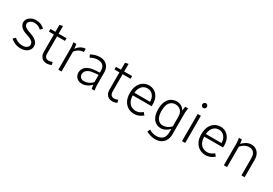

<svg xmlns="http://www.w3.org/2000/svg" viewBox="47 -1829 4449 3124"><g transform="rotate(30 2271.5 -267.5)"><path d="M55 -68 97 -106Q123 -78 164 -62.5Q205 -47 247 -47Q304 -47 332 -71Q360 -95 360 -125Q360 -149 348 -168.5Q336 -188 308 -204Q280 -220 230 -235Q141 -262 106.5 -301.5Q72 -341 72 -384Q72 -421 94 -451Q116 -481 154 -499.5Q192 -518 241 -518Q291 -518 331 -501.5Q371 -485 405 -452L364 -414Q342 -440 309.5 -453Q277 -466 241 -466Q190 -466 160.5 -442Q131 -418 131 -389Q131 -370 141.5 -353Q152 -336 179.5 -320.5Q207 -305 258 -288Q316 -270 352 -246Q388 -222 404.5 -193.5Q421 -165 421 -130Q421 -92 399.5 -60.5Q378 -29 338.5 -10.5Q299 8 243 8Q188 8 139 -12.5Q90 -33 55 -68Z M511 -460V-510H604V-640L664 -654V-510H813V-460H664V-138Q664 -89 685.5 -68Q707 -47 741 -47Q756 -47 773.5 -51Q791 -55 810 -64L823 -13Q804 -3 780.5 2.5Q757 8 735 8Q696 8 666.5 -9Q637 -26 620.5 -58Q604 -90 604 -135V-460Z M942 -510H997L1009 -423Q1039 -469 1082.5 -493.5Q1126 -518 1169 -518V-456Q1125 -456 1084.5 -435.5Q1044 -415 1013 -374V0H953V-388Q953 -413 952 -431Q951 -449 948 -471Z M1259 -121Q1259 -164 1280.5 -201Q1302 -238 1351.5 -262.5Q1401 -287 1483 -292L1563 -297V-324Q1563 -398 1528 -430.5Q1493 -463 1435 -463Q1399 -463 1365 -453.5Q1331 -444 1297 -424L1273 -472Q1309 -492 1354 -505Q1399 -518 1439 -518Q1492 -518 1533.5 -496.5Q1575 -475 1599 -433Q1623 -391 1623 -327V-122Q1623 -97 1624 -79Q1625 -61 1628 -39L1634 0H1579L1568 -74Q1537 -37 1490 -14.5Q1443 8 1397 8Q1356 8 1324.5 -9.5Q1293 -27 1276 -56Q1259 -85 1259 -121ZM1318 -128Q1318 -93 1341 -69.5Q1364 -46 1407 -46Q1448 -46 1489.5 -64.5Q1531 -83 1563 -120V-254L1490 -248Q1421 -243 1384 -223.5Q1347 -204 1332.5 -178.5Q1318 -153 1318 -128Z M1743 -460V-510H1836V-640L1896 -654V-510H2045V-460H1896V-138Q1896 -89 1917.5 -68Q1939 -47 1973 -47Q1988 -47 2005.5 -51Q2023 -55 2042 -64L2055 -13Q2036 -3 2012.5 2.5Q1989 8 1967 8Q1928 8 1898.5 -9Q1869 -26 1852.5 -58Q1836 -90 1836 -135V-460Z M2150 -255Q2150 -340 2178.5 -398.5Q2207 -457 2256 -487.5Q2305 -518 2365 -518Q2421 -518 2466.5 -490Q2512 -462 2539 -409Q2566 -356 2566 -280Q2566 -270 2565.5 -261Q2565 -252 2564 -244H2194V-294H2522L2509 -270Q2509 -369 2467.5 -416Q2426 -463 2365 -463Q2320 -463 2285.5 -440Q2251 -417 2231 -371Q2211 -325 2211 -255Q2211 -183 2233 -137.5Q2255 -92 2293 -70Q2331 -48 2377 -48Q2414 -48 2444.5 -62Q2475 -76 2502 -99L2538 -55Q2502 -24 2461.5 -8Q2421 8 2378 8Q2316 8 2264 -21.5Q2212 -51 2181 -109.5Q2150 -168 2150 -255Z M2681 -255Q2681 -347 2709 -405Q2737 -463 2783.5 -490.5Q2830 -518 2885 -518Q2932 -518 2970.5 -496Q3009 -474 3031 -431L3043 -510H3098L3092 -471Q3089 -449 3088 -431Q3087 -413 3087 -388V-20Q3087 50 3060 97.5Q3033 145 2987 169Q2941 193 2883 193Q2837 193 2792 180.5Q2747 168 2711 147L2734 97Q2766 117 2800 127.5Q2834 138 2872 138Q2940 138 2983.5 100.5Q3027 63 3027 -25V-85Q2997 -51 2954.5 -29Q2912 -7 2869 -7Q2818 -7 2775 -34Q2732 -61 2706.5 -116Q2681 -171 2681 -255ZM2742 -260Q2742 -189 2761 -145.5Q2780 -102 2811 -82Q2842 -62 2877 -62Q2918 -62 2957 -80.5Q2996 -99 3027 -133V-310Q3027 -362 3009 -396.5Q2991 -431 2959.5 -448.5Q2928 -466 2889 -466Q2825 -466 2783.5 -418.5Q2742 -371 2742 -260Z M3277 0V-510H3337V0ZM3264 -683Q3264 -702 3276.5 -715Q3289 -728 3307 -728Q3326 -728 3338 -715Q3350 -702 3350 -683Q3350 -665 3338 -652Q3326 -639 3307 -639Q3289 -639 3276.5 -652Q3264 -665 3264 -683Z M3492 -255Q3492 -340 3520.5 -398.5Q3549 -457 3598 -487.5Q3647 -518 3707 -518Q3763 -518 3808.5 -490Q3854 -462 3881 -409Q3908 -356 3908 -280Q3908 -270 3907.5 -261Q3907 -252 3906 -244H3536V-294H3864L3851 -270Q3851 -369 3809.5 -416Q3768 -463 3707 -463Q3662 -463 3627.5 -440Q3593 -417 3573 -371Q3553 -325 3553 -255Q3553 -183 3575 -137.5Q3597 -92 3635 -70Q3673 -48 3719 -48Q3756 -48 3786.5 -62Q3817 -76 3844 -99L3880 -55Q3844 -24 3803.5 -8Q3763 8 3720 8Q3658 8 3606 -21.5Q3554 -51 3523 -109.5Q3492 -168 3492 -255Z M4052 -510H4107L4119 -432Q4150 -470 4195 -494Q4240 -518 4286 -518Q4332 -518 4369.5 -496.5Q4407 -475 4430 -432Q4453 -389 4453 -325V0H4393V-320Q4393 -372 4377.5 -403Q4362 -434 4336 -448.5Q4310 -463 4278 -463Q4236 -463 4195.5 -442.5Q4155 -422 4123 -385V0H4063V-388Q4063 -413 4062 -431Q4061 -449 4058 -471Z"/></g></svg>

Font: Radio Canada Light
Style: Regular
Weight: 300
Designer: Charles Daoud, Etienne Aubert Bonn, Alexandre Saumier Demers, Jacques Le Bailly
Foundry: Radio-Canada
Version: Version 2.104;gftools[0.9.28.dev5+ged2979d]